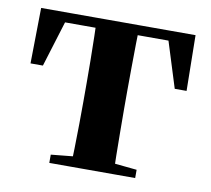

<svg xmlns="http://www.w3.org/2000/svg" viewBox="-65 -614 754 687"><g transform="rotate(10 311.5 -270.5)"><path d="M28 -339 31 -541H592L595 -339H552L489 -540L560 -505H63L135 -540L73 -339ZM156 0V-30L266 -41H358L468 -30V0ZM234 0Q235 -26 236 -68Q237 -110 237.5 -156Q238 -202 238 -236V-305Q238 -339 237.5 -385Q237 -431 236 -473.5Q235 -516 234 -541H389Q388 -516 387.5 -473.5Q387 -431 386.5 -385Q386 -339 386 -305V-236Q386 -202 386.5 -156Q387 -110 387.5 -68Q388 -26 389 0Z"/></g></svg>

Font: Noto Serif JP ExtraBold
Style: Regular
Weight: 800
Designer: Ryoko NISHIZUKA 西塚涼子 (kana & ideographs); Frank Grießhammer (Latin, Greek & Cyrillic); Wenlong ZHANG 张文龙 (bopomofo); San
Foundry: Adobe
Version: Version 2.003-H1;hotconv 1.1.1;makeotfexe 2.6.0